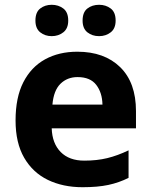

<svg xmlns="http://www.w3.org/2000/svg" viewBox="-20 -772 631 802"><path d="M303 -556Q416 -556 482 -491.5Q548 -427 548 -308V-236H196Q198 -173 233.5 -137Q269 -101 332 -101Q385 -101 428 -111.5Q471 -122 517 -144V-29Q477 -9 432.5 0.5Q388 10 325 10Q243 10 180 -20.5Q117 -51 81 -113Q45 -175 45 -269Q45 -365 77.5 -428.5Q110 -492 168 -524Q226 -556 303 -556ZM304 -450Q261 -450 232.5 -422Q204 -394 199 -335H408Q407 -385 382 -417.5Q357 -450 304 -450ZM128 -686Q128 -721 148 -736.5Q168 -752 196 -752Q224 -752 244.5 -736.5Q265 -721 265 -686Q265 -653 244.5 -637Q224 -621 196 -621Q168 -621 148 -637Q128 -653 128 -686ZM325 -686Q325 -721 345 -736.5Q365 -752 394 -752Q422 -752 442.5 -736.5Q463 -721 463 -686Q463 -653 442.5 -637Q422 -621 394 -621Q365 -621 345 -637Q325 -653 325 -686Z"/></svg>

Font: Noto Sans Gurmukhi UI
Style: Bold
Weight: 700
Designer: Jelle Bosma - Monotype Design Team
Foundry: Monotype Imaging Inc.
Version: Version 2.004; ttfautohint (v1.8.4.7-5d5b)